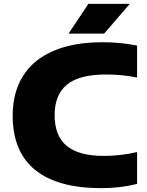

<svg xmlns="http://www.w3.org/2000/svg" viewBox="-20 -970 768 1000"><path d="M46 -368Q46 -487.5 99.2 -573.2Q152.5 -659 257.2 -704.5Q362 -750 513.5 -750Q610 -750 694 -732.5V-566Q617 -582 531 -582Q393 -582 328.8 -529.2Q264.5 -476.5 264.5 -370Q264.5 -263 327.2 -210.5Q390 -158 521 -158Q606.5 -158 694 -178V-12Q604.5 10 508 10Q280 10 163 -85Q46 -180 46 -368ZM337 -795 440.5 -950H656L522.5 -795Z"/></svg>

Font: Encode Sans Expanded ExtraBold
Style: Regular
Weight: 800
Width: 7
Designer: Multiple Designers
Foundry: Impallari Type
Version: Version 2.000